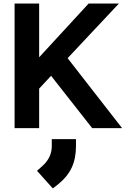

<svg xmlns="http://www.w3.org/2000/svg" viewBox="-20 -720 714 1079"><path d="M498 0 267 -294 200 -222V0H62V-700H200V-398L478 -700H648L360 -393L666 0ZM188 240 218 213Q271 166 271 101V62H407V101Q407 170 383.5 221Q360 272 311 312L277 339Z"/></svg>

Font: Stavian Bold
Style: Bold
Weight: 700
Version: Version 1.000; ttfautohint (v1.6)